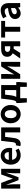

<svg xmlns="http://www.w3.org/2000/svg" viewBox="2400 -3014 809 5650"><g transform="rotate(-90 2805.0 -189.5)"><path d="M79 0H208V-173C208 -230 197 -339 192 -401H197C213 -355 235 -297 251 -251L329 -50H412L488 -251C504 -297 526 -353 542 -401H547C541 -339 531 -230 531 -173V0H662V-560H495L418 -349C404 -303 389 -262 375 -221H370C357 -262 343 -303 328 -349L246 -560H79Z M1062 14C1132 14 1203 -10 1258 -48L1208 -138C1168 -113 1128 -99 1082 -99C999 -99 939 -147 927 -239H1272C1276 -252 1279 -279 1279 -306C1279 -461 1199 -574 1045 -574C911 -574 784 -461 784 -279C784 -95 906 14 1062 14ZM925 -336C936 -418 988 -460 1047 -460C1119 -460 1153 -412 1153 -336Z M1391 14C1492 14 1551 -54 1568 -179C1581 -266 1591 -356 1601 -444H1733V0H1880V-560H1485C1472 -446 1460 -332 1446 -219C1437 -152 1414 -125 1381 -125C1370 -125 1362 -128 1354 -130L1329 2C1348 10 1367 14 1391 14Z M2271 14C2411 14 2540 -94 2540 -279C2540 -466 2411 -574 2271 -574C2131 -574 2002 -466 2002 -279C2002 -94 2131 14 2271 14ZM2271 -106C2195 -106 2152 -174 2152 -279C2152 -385 2195 -454 2271 -454C2347 -454 2390 -385 2390 -279C2390 -174 2347 -106 2271 -106Z M2844 -444H2980V-116H2778C2801 -158 2819 -217 2828 -298ZM3127 -116V-560H2728L2701 -330C2681 -166 2660 -131 2632 -116H2599V-20L2614 195H2740V0H3074V195H3200L3214 -20V-116Z M3310 0H3444L3608 -259C3626 -292 3656 -344 3675 -377H3679C3673 -307 3666 -233 3666 -176V0H3808V-560H3674L3510 -300C3493 -267 3462 -216 3443 -183H3439C3444 -252 3452 -327 3452 -383V-560H3310Z M4269 -294H4207C4140 -294 4103 -325 4103 -375C4103 -427 4140 -451 4207 -451H4269ZM4188 -560C4059 -560 3958 -515 3958 -379C3958 -299 4003 -248 4063 -220L3908 0H4072L4194 -192H4196H4269V0H4416V-560Z M4695 0H4841V-444H5013V-560H4524V-444H4695Z M5236 14C5300 14 5356 -18 5405 -60H5408L5419 0H5539V-327C5539 -489 5466 -574 5324 -574C5236 -574 5156 -541 5090 -500L5143 -403C5195 -433 5245 -456 5297 -456C5366 -456 5390 -414 5392 -359C5167 -335 5070 -272 5070 -152C5070 -57 5136 14 5236 14ZM5284 -101C5241 -101 5210 -120 5210 -164C5210 -214 5256 -251 5392 -269V-156C5357 -121 5326 -101 5284 -101Z"/></g></svg>

Font: Genne Gothic Bold
Style: Regular
Weight: 700
Designer: Ryoko NISHIZUKA (kana & ideographs); Paul D. Hunt (Latin, Greek & Cyrillic); Wenlong ZHANG (bopomofo); Sandoll Communica
Foundry: Adobe Systems Incorporated
Version: Version 1.004;PS 1.004;hotconv 16.6.51;makeotf.lib2.5.65220